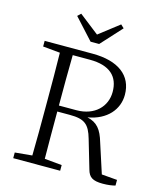

<svg xmlns="http://www.w3.org/2000/svg" viewBox="-135 -1037 974 1146"><g transform="rotate(15 352.0 -464.5)"><path d="M344 -686C468 -686 525 -630 525 -535C525 -445 457 -374 344 -374H236C236 -489 236 -588 238 -686ZM54 -690 160 -680C162 -584 162 -487 162 -390V-335C162 -237 162 -140 160 -45L54 -35V0H344V-35L237 -45C236 -136 236 -229 236 -337H314C405 -337 435 -312 459 -228L511 -51C523 -8 546 9 609 9C642 9 667 5 686 0V-35L590 -43L531 -225C509 -300 481 -336 419 -350C536 -370 600 -447 600 -537C600 -657 509 -725 350 -725H54ZM223 -938 203 -919 320 -791H373L490 -919L470 -938L346 -842Z"/></g></svg>

Font: Kiri Minchoo Light
Style: Regular
Weight: 300
Designer: Ryoko NISHIZUKA 西塚涼子 (kana & ideographs); Frank Grießhammer (Latin, Greek & Cyrillic);
akenotsuki.com/eyeben/fonts/ (U+
Foundry: Adobe
akenotsuki.com/eyeben/fonts/
Version: Version 4.002;hotconv 1.0.119;makeotfexe 2.5.65604